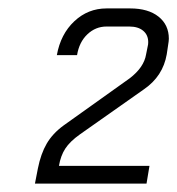

<svg xmlns="http://www.w3.org/2000/svg" viewBox="-20 -725 421 456"><path d="M70 -325Q77 -360 91 -384Q105 -408 131 -427L288 -539Q322 -565 327 -596L331 -616Q332 -619 332 -625Q332 -642 320 -652Q308 -662 287 -662H233Q207 -662 187.5 -643.5Q168 -625 163 -594H115Q124 -644 156.5 -674.5Q189 -705 233 -705H289Q332 -705 356.5 -685.5Q381 -666 381 -633Q381 -628 379 -616L376 -596Q367 -544 322 -513L170 -406Q146 -389 135 -372Q124 -355 120 -331H335L328 -289H63Z"/></svg>

Font: Bai Jamjuree Light
Style: Italic
Weight: 300
Italic angle: -10°
Version: Version 1.000; ttfautohint (v1.6)